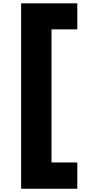

<svg xmlns="http://www.w3.org/2000/svg" viewBox="-20 -924 562 1163"><path d="M107.9 219.2V-903.8H448.2V-746.1H292V60.1H448.2V219.2Z"/></svg>

Font: Poppins ExtraBold
Style: Regular
Weight: 800
Designer: Ninad Kale (Devanagari), Jonny Pinhorn (Latin)
Foundry: Indian Type Foundry
Version: Version 3.200;PS 1.000;hotconv 16.6.54;makeotf.lib2.5.65590